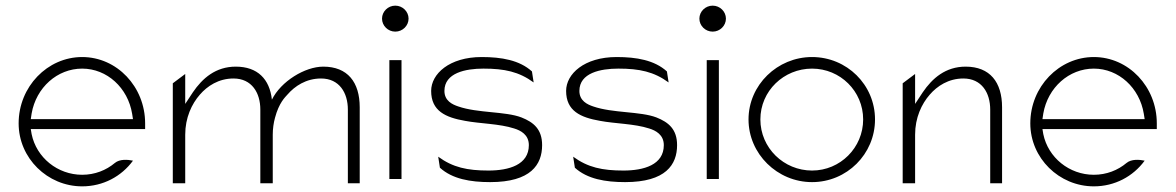

<svg xmlns="http://www.w3.org/2000/svg" viewBox="-20 -664 4166 680"><path d="M46 -227C46 -104 148 -4 271 -4C345 -4 410 -39 451 -95C432 -99 404 -101 387 -87C356 -61 316 -45 271 -45C184 -45 109 -106 92 -189L89 -207H494V-227C494 -357 394 -462 271 -462C148 -462 46 -357 46 -227ZM89 -242 92 -262C108 -354 183 -421 271 -421C359 -421 433 -353 448 -261L451 -242Z M592 -15H636V-187C636 -247 659 -296 688 -329C714 -359 754 -386 807 -386C872 -386 902 -335 902 -276V-15H946V-187C946 -208 949 -229 954 -247C968 -300 990 -320 998 -329C1024 -359 1064 -386 1117 -386C1182 -386 1212 -335 1212 -276V-15H1254V-284C1254 -373 1211 -428 1125 -428C1060 -428 975 -376 943 -311C935 -384 892 -428 815 -428C744 -428 697 -387 663 -337L636 -296V-402L592 -369Z M1333 -598C1333 -573 1354 -552 1380 -552C1406 -552 1427 -573 1427 -598C1427 -623 1406 -644 1380 -644C1354 -644 1333 -623 1333 -598ZM1359 -30H1402V-451H1359Z M1507 -342C1507 -271 1558 -248 1627 -236C1679 -226 1749 -226 1801 -209C1824 -202 1853 -187 1853 -150C1853 -80 1782 -60 1710 -60C1635 -60 1584 -71 1532 -109L1538 -70C1582 -30 1646 -19 1716 -19C1860 -19 1900 -81 1900 -150C1900 -206 1870 -231 1827 -248C1770 -270 1672 -263 1603 -287C1582 -294 1554 -307 1554 -342C1554 -406 1629 -421 1692 -421C1767 -421 1818 -410 1870 -372L1864 -411C1820 -451 1756 -462 1686 -462C1571 -462 1507 -402 1507 -342Z M1985 -342C1985 -271 2036 -248 2105 -236C2157 -226 2227 -226 2279 -209C2302 -202 2331 -187 2331 -150C2331 -80 2260 -60 2188 -60C2113 -60 2062 -71 2010 -109L2016 -70C2060 -30 2124 -19 2194 -19C2338 -19 2378 -81 2378 -150C2378 -206 2348 -231 2305 -248C2248 -270 2150 -263 2081 -287C2060 -294 2032 -307 2032 -342C2032 -406 2107 -421 2170 -421C2245 -421 2296 -410 2348 -372L2342 -411C2298 -451 2234 -462 2164 -462C2049 -462 1985 -402 1985 -342Z M2457 -598C2457 -573 2478 -552 2504 -552C2530 -552 2551 -573 2551 -598C2551 -623 2530 -644 2504 -644C2478 -644 2457 -623 2457 -598ZM2483 -30H2526V-451H2483Z M2631 -241C2631 -119 2733 -19 2856 -19C2979 -19 3079 -118 3079 -241C3079 -364 2979 -462 2856 -462C2733 -462 2631 -363 2631 -241ZM2673 -241C2673 -342 2756 -421 2856 -421C2956 -421 3037 -341 3037 -241C3037 -141 2956 -60 2856 -60C2756 -60 2673 -140 2673 -241Z M3177 -15H3221V-187C3221 -247 3244 -296 3273 -329C3299 -359 3339 -386 3392 -386C3457 -386 3487 -335 3487 -276V-15H3529V-284C3529 -373 3486 -428 3400 -428C3329 -428 3282 -387 3248 -337L3221 -296V-402L3177 -369Z M3629 -227C3629 -104 3731 -4 3854 -4C3928 -4 3993 -39 4034 -95C4015 -99 3987 -101 3970 -87C3939 -61 3899 -45 3854 -45C3767 -45 3692 -106 3675 -189L3672 -207H4077V-227C4077 -357 3977 -462 3854 -462C3731 -462 3629 -357 3629 -227ZM3672 -242 3675 -262C3691 -354 3766 -421 3854 -421C3942 -421 4016 -353 4031 -261L4034 -242Z"/></svg>

Font: Charger Sport
Style: HL
Weight: 100
Designer: Jasper
Foundry: Cannot Into Space Fonts
Version: Version 1.1